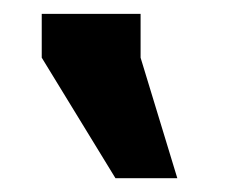

<svg xmlns="http://www.w3.org/2000/svg" viewBox="-20 -806 333 276"><path d="M234.9 -549.8H146L40 -723.1V-786.1H182.1V-723.1Z"/></svg>

Font: Aurulent Sans
Style: Bold
Weight: 700
Version: Version 2007.05.04